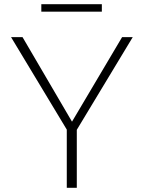

<svg xmlns="http://www.w3.org/2000/svg" viewBox="-20 -900 689 920"><path d="M300 0H348V-278L616 -722H565L325 -317L88 -722H33L300 -279ZM468 -844V-880H178V-844Z"/></svg>

Font: Perun ExtraLight
Style: Regular
Weight: 200
Foundry: Copyright (c) Stefan Peev, Context Ltd, 2016
Version: Version 1.089